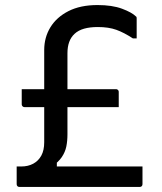

<svg xmlns="http://www.w3.org/2000/svg" viewBox="-20 -740 640 760"><path d="M66 -387H439Q443 -387 445 -385.5Q447 -384 448.5 -382Q450 -380 450 -376Q450 -370 450 -357.5Q450 -345 450 -333.5Q450 -322 450 -316H77Q74 -316 71.5 -317.5Q69 -319 67.5 -321.5Q66 -324 66 -327Q66 -333 66 -344.5Q66 -356 66 -368.5Q66 -381 66 -387ZM367 -633Q336 -633 313 -626.5Q290 -620 275 -606Q261 -593 254 -574Q247 -555 247 -529Q247 -489 247 -443.5Q247 -398 247 -353.5Q247 -309 247 -271Q247 -233 247 -208Q247 -182 242.5 -160Q238 -138 224.5 -118Q211 -98 183 -79L205 -122V-57L175 -81Q199 -81 231.5 -81Q264 -81 298.5 -81Q333 -81 362.5 -81Q392 -81 411 -81Q427 -81 449 -81Q471 -81 493 -81Q515 -81 529 -81H544Q544 -64 544 -46.5Q544 -29 544 -11Q544 -6 541 -3Q538 0 533 0Q522 0 497 0Q472 0 439.5 0Q407 0 371.5 0Q336 0 303 0Q270 0 244 0Q218 0 204 0H189Q173 0 149.5 0Q126 0 101 0Q76 0 57 0Q52 0 49 -3Q46 -6 46 -11Q46 -20 46 -28.5Q46 -37 46 -46Q46 -55 46 -64Q46 -73 46 -81H64Q91 -81 111.5 -92Q132 -103 143.5 -124Q155 -145 155 -177Q155 -204 155 -245.5Q155 -287 155 -335.5Q155 -384 155 -433Q155 -482 155 -524V-542Q155 -592 179.5 -632Q204 -672 251 -696Q298 -720 366 -720Q424 -720 463 -705.5Q502 -691 518 -675Q520 -674 520.5 -672Q521 -670 521 -667Q521 -655 521 -642Q521 -629 521 -615.5Q521 -602 521 -588H506Q471 -611 440.5 -622Q410 -633 367 -633Z"/></svg>

Font: Recursive
Style: Regular
Weight: 400
Version: Version 1.085